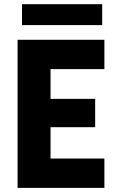

<svg xmlns="http://www.w3.org/2000/svg" viewBox="-20 -913 571 933"><path d="M65.4 -719.7H487.3V-577.1H225.6V-432.6H442.4V-294.9H225.6V-142.6H487.3V0H65.4ZM86.9 -892.6H476.6V-791H86.9Z"/></svg>

Font: Reddit Sans Vanilla ExtraBold
Style: Regular
Weight: 800
Designer: Stephen Hutchings
Foundry: Reddit
Version: Version 1.013